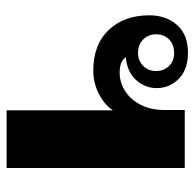

<svg xmlns="http://www.w3.org/2000/svg" viewBox="-24 -580 603 596"><g transform="rotate(90 278.0 -281.5)"><path d="M322 -330Q305 -304 271 -286.5Q237 -269 199 -269Q118 -269 72.5 -317Q27 -365 27 -443Q27 -495 57 -529Q87 -563 143 -563Q195 -563 224 -534.5Q253 -506 253 -466Q253 -430 228 -402Q203 -374 157 -370Q164 -360 175.5 -355.5Q187 -351 205 -351Q235 -351 261.5 -367.5Q288 -384 304.5 -415.5Q321 -447 321 -491V-553H501V0H322ZM200 -464Q200 -488 184.5 -504Q169 -520 144 -520Q118 -520 102 -504.5Q86 -489 86 -464Q86 -440 102 -424Q118 -408 144 -408Q168 -408 184 -424Q200 -440 200 -464Z"/></g></svg>

Font: Taviraj
Style: Bold
Weight: 700
Designer: Katatrad Team
Foundry: CadsonDemak
Version: Version 1.001